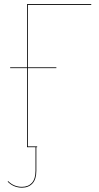

<svg xmlns="http://www.w3.org/2000/svg" viewBox="-20 -700 469 913"><path d="M413.6 -676.3H112.3V-379.9H248V-376H112.3V-3.9H156.7V0H152.8V111.8Q152.8 152.3 134.3 172.4Q115.7 192.4 84.5 192.4Q44.9 192.4 16.6 164.1L18.6 161.1Q45.9 188.5 84.5 188.5Q114.3 188.5 131.6 169.7Q148.9 150.9 148.9 111.8V0H108.4V-376H28.3V-379.9H108.4V-680.2H414.1Z"/></svg>

Font: Fira Sans Compressed Four
Style: Regular
Weight: 100
Width: 1
Designer: Carrois Corporate & Edenspiekermann AG
Foundry: Carrois Corporate GbR & Edenspiekermann AG
Version: Version 4.203;PS 004.203;hotconv 1.0.88;makeotf.lib2.5.64775